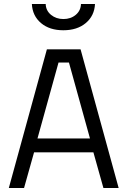

<svg xmlns="http://www.w3.org/2000/svg" viewBox="-20 -938 636 958"><path d="M24 0 214 -692H382L572 0H496L446 -178H150L100 0ZM272 -626 167 -247H429L324 -626ZM384 -918H454Q451 -859 408 -823Q365 -787 296 -787Q227 -787 184.5 -823Q142 -859 139 -918H208Q209 -885 234.5 -864Q260 -843 296.5 -843Q333 -843 358 -864Q383 -885 384 -918Z"/></svg>

Font: Titillium Web
Style: Regular
Weight: 400
Version: Version 1.002;PS 57.000;hotconv 1.0.70;makeotf.lib2.5.55311